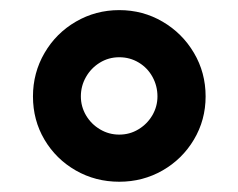

<svg xmlns="http://www.w3.org/2000/svg" viewBox="-20 -744 468 378"><path d="M44.9 -554.2Q44.9 -600.6 67.6 -639.6Q90.3 -678.7 129.4 -701.4Q168.5 -724.1 214.8 -724.1Q261.2 -724.1 300 -701.4Q338.9 -678.7 361.8 -639.9Q384.8 -601.1 384.8 -554.2Q384.8 -507.8 361.8 -469.2Q338.9 -430.7 300 -408.4Q261.2 -386.2 214.8 -386.2Q168 -386.2 129.2 -408.4Q90.3 -430.7 67.6 -469Q44.9 -507.3 44.9 -554.2ZM290 -554.2Q290 -574.7 280.3 -592.5Q270.5 -610.4 253.2 -620.8Q235.8 -631.3 214.8 -631.3Q193.8 -631.3 176.5 -620.6Q159.2 -609.9 149.2 -592.3Q139.2 -574.7 139.2 -554.2Q139.2 -534.2 149.4 -516.8Q159.7 -499.5 177 -489.3Q194.3 -479 214.8 -479Q235.4 -479 252.4 -489.3Q269.5 -499.5 279.8 -516.8Q290 -534.2 290 -554.2Z"/></svg>

Font: Viking Open Sans
Style: Bold
Weight: 700
Foundry: Ascender Corporation
Version: Version 2.001